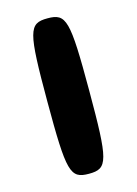

<svg xmlns="http://www.w3.org/2000/svg" viewBox="-88 -579 449 630"><g transform="rotate(-15 136.5 -264.0)"><path d="M207 -264C207 -504 200 -528 136 -528C72 -528 65 -504 65 -264C65 -24 72 0 136 0C200 0 207 -24 207 -264Z"/></g></svg>

Font: Asimov Print
Style: A
Weight: 500
Designer: Google
Version: Version 2.000980: 2014